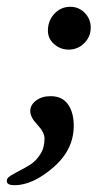

<svg xmlns="http://www.w3.org/2000/svg" viewBox="-44 -420 327 565"><path d="M163 -400Q188 -400 205.5 -382Q223 -364 223 -339Q223 -312 204 -293Q185 -274 158 -274Q134 -274 115.5 -290Q97 -306 97 -330Q97 -359 116 -379.5Q135 -400 163 -400ZM105 -137Q139 -137 156 -113Q173 -89 173 -50Q173 21 112.5 73Q52 125 -1 125Q-24 125 -24 113Q-24 106 -19 101.5Q-14 97 1 89Q34 72 48 62.5Q62 53 74.5 34Q87 15 87 -12Q87 -31 66 -53Q45 -75 45 -93Q45 -111 62 -124Q79 -137 105 -137Z"/></svg>

Font: EB Garamond 08
Style: Italic
Weight: 400
Italic angle: -14°
Version: Version 0.016